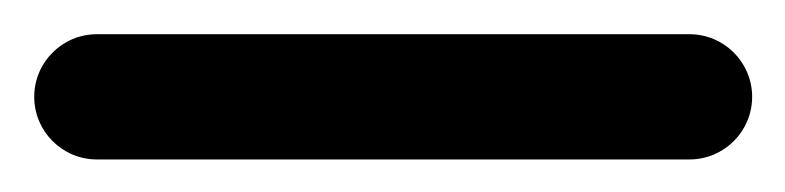

<svg xmlns="http://www.w3.org/2000/svg" viewBox="-58 -58 470 115"><path d="M0 37.5C0 37.5 0 37.5 0 37.5C118.3 37.5 236.7 37.5 355 37.5C375.7 37.5 392.5 20.7 392.5 0C392.5 -20.7 375.7 -37.5 355 -37.5C355 -37.5 355 -37.5 355 -37.5C236.7 -37.5 118.3 -37.5 0 -37.5C-20.7 -37.5 -37.5 -20.7 -37.5 0C-37.5 20.7 -20.7 37.5 0 37.5Z"/></svg>

Font: FRB American Cursive Extrabold
Style: Bold Italic
Weight: 800
Italic angle: -25°
Version: Version 2.0;Modular Font Editor K font №1